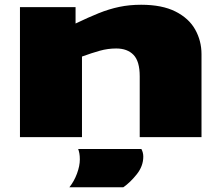

<svg xmlns="http://www.w3.org/2000/svg" viewBox="-20 -577 932 808"><path d="M64 0V-547H298V-478Q352 -504 395.5 -521.5Q439 -539 482 -548Q525 -557 574 -557Q662 -557 718.5 -528.5Q775 -500 801.5 -452.5Q828 -405 828 -349V0H568V-256Q568 -319 542 -346Q516 -373 469 -373Q434 -373 400 -363.5Q366 -354 325 -339V0ZM272 211Q292 186 304 153.5Q316 121 316 94Q316 79 314 68.5Q312 58 309 50H575Q583 65 583 82Q583 122 555.5 156.5Q528 191 499 211Z"/></svg>

Font: Georama Extra Expanded ExtraBold
Style: Regular
Weight: 800
Width: 8
Designer: Jean-Baptiste Levee
Foundry: Production Type
Version: Version 1.000